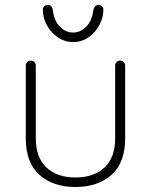

<svg xmlns="http://www.w3.org/2000/svg" viewBox="-20 -741 603 767"><path d="M460 -499Q469 -499 474.5 -493Q480 -487 480 -479V-188Q480 -91 425.5 -42.5Q371 6 281 6Q192 6 137.5 -42.5Q83 -91 83 -188V-479Q83 -487 89 -493Q95 -499 103 -499Q112 -499 117.5 -493Q123 -487 123 -479V-188Q123 -112 165.5 -72Q208 -32 281 -32Q355 -32 397.5 -72Q440 -112 440 -188V-479Q440 -487 445.5 -493Q451 -499 460 -499ZM272 -573Q239 -573 211.5 -591.5Q184 -610 167.5 -640Q151 -670 151 -703Q151 -710 156.5 -715.5Q162 -721 170 -721Q180 -721 185 -715.5Q190 -710 191 -701Q196 -658 219 -634.5Q242 -611 272 -611Q302 -611 325 -635Q348 -659 353 -701Q355 -710 359.5 -715.5Q364 -721 374 -721Q382 -721 387.5 -715.5Q393 -710 393 -703Q393 -670 376.5 -640Q360 -610 333 -591.5Q306 -573 272 -573Z"/></svg>

Font: Quicksand Light Light
Style: Regular
Weight: 300
Version: Version 3.006